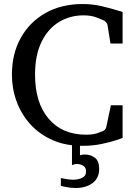

<svg xmlns="http://www.w3.org/2000/svg" viewBox="-20 -707 667 952"><path d="M587.9 -22.9Q585.4 -22 556.9 -12.2Q528.3 -2.4 483.9 6.8Q439.5 16.1 388.2 16.1Q304.2 16.1 239.3 -12.9Q174.3 -42 129.6 -91.8Q85 -141.6 62 -204.8Q39.1 -268.1 39.1 -336.9Q39.1 -440.4 83 -519.3Q127 -598.1 205.8 -642.6Q284.7 -687 389.2 -687Q438 -687 482.7 -676.8Q527.3 -666.5 587.9 -647.9V-491.2H527.8L513.2 -582Q512.7 -588.9 506.6 -595.9Q500.5 -603 496.1 -605Q484.9 -610.4 458.3 -620.6Q431.6 -630.9 394 -630.9Q326.2 -630.9 271.7 -597.4Q217.3 -564 185.5 -498.5Q153.8 -433.1 153.8 -336.9Q153.8 -197.3 221.2 -118.2Q288.6 -39.1 407.2 -39.1Q442.4 -39.1 464.4 -47.4Q486.3 -55.7 487.8 -56.2Q503.4 -62 506.8 -76.2L529.8 -185.1H587.9ZM471.7 129.9Q471.7 176.3 439 200.7Q406.2 225.1 355.5 225.1Q329.6 225.1 305.7 220Q281.7 214.8 281.7 214.8V175.8Q281.7 175.8 303 179.9Q324.2 184.1 342.8 184.1Q366.7 184.1 386.7 175Q406.7 166 406.7 143.1Q406.7 124.5 393.3 115.2Q379.9 106 359.9 106Q353 106 345 108.9Q336.9 111.8 336.9 111.8V-25.4H376.5V63Q381.8 62 386.7 60.5Q391.6 59.1 399.9 59.1Q430.2 59.1 450.9 75.4Q471.7 91.8 471.7 129.9Z"/></svg>

Font: Charis
Style: Regular
Weight: 400
Designer: Walt Agee, Miriam Martin, Annie Olsen, Victor Gaultney, Lorna Priest, Alan Ward, Bob Hallissy, Martin Hosken, Sharon Cor
Foundry: SIL Global
Version: Version 7.000